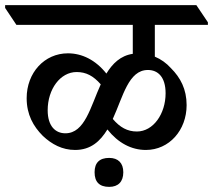

<svg xmlns="http://www.w3.org/2000/svg" viewBox="-65 -644 831 749"><path d="M228 -59C289 -59 326 -93 354 -139C396 -86 448 -59 504 -59C595 -59 663 -136 663 -234C663 -296 639 -341 602 -378C584 -398 563 -413 539 -423V-547H746V-557L701 -624H-45V-613L-1 -547H453V-434C405 -427 374 -396 350 -357C308 -410 255 -436 200 -436C108 -436 39 -360 39 -261C39 -197 65 -151 102 -114C137 -81 178 -59 228 -59ZM512 -371C550 -371 581 -345 581 -280C581 -200 533 -131 469 -131C432 -131 403 -147 375 -180C415 -267 436 -371 512 -371ZM121 -214C121 -296 170 -363 234 -363C271 -363 299 -348 328 -315C288 -227 266 -124 190 -124C152 -124 121 -151 121 -214ZM361 85C396 85 416 65 416 28C416 -8 396 -28 361 -28C323 -28 304 -9 304 28C304 66 323 85 361 85Z"/></svg>

Font: Noto Serif Devanagari Medium
Style: Regular
Weight: 500
Designer: Universal Thirst, Indian Type Foundry and the Monotype Design Team
Foundry: Monotype Imaging Inc.
Version: Version 2.004